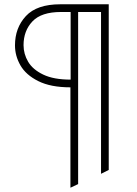

<svg xmlns="http://www.w3.org/2000/svg" viewBox="-20 -703 638 897"><path d="M452 -647H345V157L309 174V-295Q217 -295 159 -324Q101 -353 75.5 -397.5Q50 -442 50 -491Q50 -573 101 -628Q152 -683 262 -683H488V91L452 109ZM265 -647Q173 -647 131.5 -603Q90 -559 90 -492Q90 -451 111.5 -414.5Q133 -378 182 -354.5Q231 -331 310 -331V-647Z"/></svg>

Font: Overpass Thin
Style: Regular
Weight: 100
Designer: Delve Withrington, Thomas Jockin
Foundry: Delve Fonts
Version: Version 3.000;DELV;Overpass